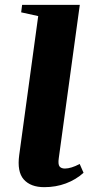

<svg xmlns="http://www.w3.org/2000/svg" viewBox="-20 -763 376 794"><path d="M163 11Q106.5 11 78.2 -21Q50 -53 59.5 -122L138 -696.5L67.5 -712L71.5 -743H310L223 -108.5Q219.5 -83.5 226.2 -74.8Q233 -66 248.5 -66Q261 -66 276.5 -70.8Q292 -75.5 309.5 -85L325.5 -48.5Q294 -20 252.5 -4.5Q211 11 163 11Z"/></svg>

Font: Merriweather 96pt ExtraBold
Style: Italic
Weight: 800
Italic angle: -7.8°
Version: Version 2.101